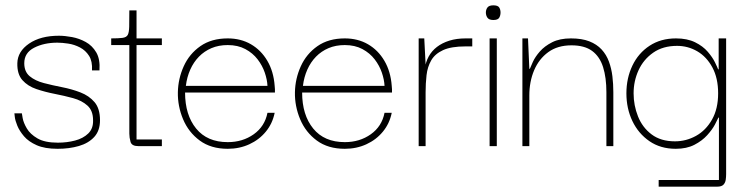

<svg xmlns="http://www.w3.org/2000/svg" viewBox="-20 -548 2798 720"><path d="M196 10Q148 10 117.5 -3.5Q87 -17 70 -37Q53 -57 45 -76.5Q37 -96 35.5 -109.5Q34 -123 34 -123H62Q62 -122 65 -105Q68 -88 80.5 -66.5Q93 -45 120.5 -29Q148 -13 197 -13Q231 -13 261.5 -21Q292 -29 311 -47.5Q330 -66 329 -97Q329 -133 308 -152Q287 -171 254 -180Q221 -189 185 -196Q149 -203 116.5 -214Q84 -225 64 -247.5Q44 -270 45 -311Q46 -355 89 -384.5Q132 -414 201 -414Q223 -414 250 -409Q277 -404 301.5 -390.5Q326 -377 341 -351.5Q356 -326 353 -284H325Q327 -318 314 -338.5Q301 -359 280 -370Q259 -381 236 -384.5Q213 -388 195 -388Q145 -388 108 -369Q71 -350 71 -311Q71 -279 91.5 -262Q112 -245 144.5 -236.5Q177 -228 213 -221Q249 -214 281.5 -201.5Q314 -189 334.5 -165Q355 -141 355 -97Q355 -58 333.5 -34.5Q312 -11 276 -0.5Q240 10 196 10Z M499 0Q474 0 469.5 -16Q465 -32 465 -47V-386H492V-25H587V0ZM397 -379V-404Q425 -404 439.5 -406Q454 -408 459 -417Q464 -426 464.5 -448Q465 -470 465 -509H492V-404H587V-379Z M834 10Q771 10 729 -21Q687 -52 666.5 -101Q646 -150 647 -202Q648 -253 669 -299.5Q690 -346 731.5 -375Q773 -404 834 -404Q883 -404 921 -382Q959 -360 982.5 -320Q1006 -280 1010 -226Q1011 -220 1011 -213.5Q1011 -207 1011 -201H674Q674 -117 715.5 -66Q757 -15 834 -15Q890 -15 931.5 -44.5Q973 -74 983 -125H1010Q1002 -85 977 -54.5Q952 -24 915 -7Q878 10 834 10ZM677 -226H983Q982 -249 973 -275.5Q964 -302 946 -325.5Q928 -349 900 -364Q872 -379 834 -379Q800 -379 773 -367.5Q746 -356 726 -335.5Q706 -315 693.5 -287Q681 -259 677 -226Z M1273 10Q1210 10 1168 -21Q1126 -52 1105.5 -101Q1085 -150 1086 -202Q1087 -253 1108 -299.5Q1129 -346 1170.5 -375Q1212 -404 1273 -404Q1322 -404 1360 -382Q1398 -360 1421.5 -320Q1445 -280 1449 -226Q1450 -220 1450 -213.5Q1450 -207 1450 -201H1113Q1113 -117 1154.5 -66Q1196 -15 1273 -15Q1329 -15 1370.5 -44.5Q1412 -74 1422 -125H1449Q1441 -85 1416 -54.5Q1391 -24 1354 -7Q1317 10 1273 10ZM1116 -226H1422Q1421 -249 1412 -275.5Q1403 -302 1385 -325.5Q1367 -349 1339 -364Q1311 -379 1273 -379Q1239 -379 1212 -367.5Q1185 -356 1165 -335.5Q1145 -315 1132.5 -287Q1120 -259 1116 -226Z M1550 0V-404H1571L1577 -288L1576 -202V0ZM1576 -202 1573 -289Q1576 -315 1587.5 -336Q1599 -357 1618.5 -372Q1638 -387 1665 -395.5Q1692 -404 1726 -404H1751V-374H1726Q1672 -374 1641.5 -360Q1611 -346 1597 -321.5Q1583 -297 1579.5 -266Q1576 -235 1576 -202Z M1816 0V-404H1843V0ZM1830 -473Q1814 -473 1808 -481.5Q1802 -490 1802 -501Q1802 -512 1808 -520Q1814 -528 1830 -528Q1847 -528 1852 -520Q1857 -512 1857 -501Q1857 -490 1852 -481.5Q1847 -473 1830 -473Z M1939 0V-404H1960L1965 -290H1967Q1970 -298 1978.5 -316.5Q1987 -335 2004.5 -355Q2022 -375 2050.5 -389.5Q2079 -404 2121 -404Q2162 -404 2190 -393Q2218 -382 2236 -362.5Q2254 -343 2263.5 -317Q2273 -291 2276.5 -262Q2280 -233 2280 -202V0H2254V-202Q2254 -257 2241.5 -296.5Q2229 -336 2200.5 -357Q2172 -378 2123 -378Q2071 -378 2036 -352.5Q2001 -327 1983 -284.5Q1965 -242 1965 -190V0Z M2450 152V127H2676V-107H2674Q2671 -100 2661 -81Q2651 -62 2632 -41Q2613 -20 2584 -5Q2555 10 2514 10Q2457 10 2415.5 -18.5Q2374 -47 2351.5 -94Q2329 -141 2329 -198Q2329 -255 2351.5 -302Q2374 -349 2416 -376.5Q2458 -404 2515 -404Q2557 -404 2586.5 -389.5Q2616 -375 2634 -354Q2652 -333 2661 -314.5Q2670 -296 2673 -288H2675V-404H2703V105Q2703 115 2701.5 126Q2700 137 2693 144.5Q2686 152 2669 152ZM2511 -18Q2553 -18 2590 -38.5Q2627 -59 2650 -99.5Q2673 -140 2673 -198Q2673 -255 2651.5 -295Q2630 -335 2595 -355.5Q2560 -376 2519 -376Q2466 -376 2429.5 -350.5Q2393 -325 2374.5 -284.5Q2356 -244 2356 -198Q2356 -153 2372.5 -111.5Q2389 -70 2423.5 -44Q2458 -18 2511 -18Z"/></svg>

Font: Darker Grotesque Light
Style: Regular
Weight: 300
Designer: Gabriel Lam
Foundry: TypeRant
Version: Version 1.000;gftools[0.9.28]